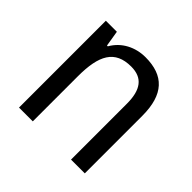

<svg xmlns="http://www.w3.org/2000/svg" viewBox="-139 -758 838 838"><g transform="rotate(45 279.5 -339.0)"><path d="M313 -612C252 -612 194 -584 163 -529H158L146 -602H78V-66H163V-344C163 -474 197 -539 298 -539C368 -539 399 -496 399 -411V-66H484V-421C484 -553 426 -612 313 -612Z"/></g></svg>

Font: Noto Sans Malayalam UI SemiCondensed
Style: Regular
Weight: 400
Width: 4
Designer: Jelle Bosma - Monotype Design Team
Foundry: Monotype Imaging Inc.
Version: Version 2.104